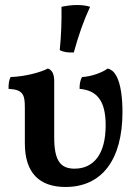

<svg xmlns="http://www.w3.org/2000/svg" viewBox="-20 -740 545 765"><path d="M274 -531C293 -599 312 -655 339 -713C324 -718 305 -720 286 -720C266 -720 245 -717 225 -713C226 -660 224 -598 218 -540C235 -532 251 -530 274 -531ZM241 5C385 5 468 -102 468 -294C468 -341 463 -406 442 -440C432 -458 420 -464 409 -467C388 -451 344 -435 307 -433C299 -420 297 -404 297 -386C366 -380 401 -339 401 -241C401 -124 352 -68 277 -68C221 -68 196 -100 196 -192V-417C196 -448 186 -461 171 -467C140 -451 79 -435 22 -433C15 -419 14 -404 14 -386C73 -383 79 -362 79 -310V-169C79 -50 138 5 241 5Z"/></svg>

Font: Vollkorn Semibold
Style: Regular
Weight: 600
Designer: Friedrich Althausen
Foundry: Friedrich Althausen
Version: Version 4.015;PS 004.015;hotconv 1.0.88;makeotf.lib2.5.64775